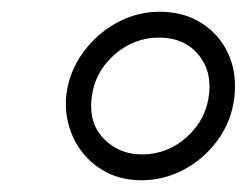

<svg xmlns="http://www.w3.org/2000/svg" viewBox="-20 -720 426 327"><path d="M379 -553Q374 -513 350.5 -481Q327 -449 293 -431Q259 -413 221 -413Q180 -413 149.5 -433.5Q119 -454 104 -487.5Q89 -521 93 -559Q98 -598 121 -630Q144 -662 178.5 -681Q213 -700 252 -700Q293 -700 323.5 -680.5Q354 -661 369 -628Q384 -595 379 -553ZM251 -656Q208 -656 174.5 -626.5Q141 -597 136 -553Q131 -510 157 -483.5Q183 -457 222 -457Q265 -457 298 -486.5Q331 -516 336 -559Q341 -600 317 -628Q293 -656 251 -656Z"/></svg>

Font: Kulim Park ExtraLight
Style: Italic
Weight: 275
Italic angle: -8°
Designer: Noponies / Dale Sattler
Foundry: Noponies
Version: Version 1.000; ttfautohint (v1.8.3)